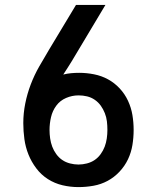

<svg xmlns="http://www.w3.org/2000/svg" viewBox="-20 -755 640 783"><path d="M300 8Q267 8 235 0.5Q203 -7 175.5 -24.5Q148 -42 128 -68.5Q108 -95 96 -125Q84 -155 79.5 -187.5Q75 -220 75 -253Q75 -293 83 -333Q91 -373 105.5 -411Q120 -449 140 -484Q160 -519 181 -554L290 -735H410L273 -506Q264 -492 255.5 -478Q247 -464 238 -451Q254 -455 270 -456.5Q286 -458 303 -458Q333 -458 363.5 -452Q394 -446 420.5 -431.5Q447 -417 468 -394.5Q489 -372 502 -344Q515 -316 520 -286Q525 -256 525 -225Q525 -194 520 -163.5Q515 -133 502 -105.5Q489 -78 467.5 -55Q446 -32 419 -17.5Q392 -3 361.5 2.5Q331 8 300 8ZM300 -84Q317 -84 334.5 -88.5Q352 -93 366 -102.5Q380 -112 390.5 -126.5Q401 -141 407 -157Q413 -173 415.5 -190.5Q418 -208 418 -225Q418 -243 416 -260Q414 -277 407.5 -293.5Q401 -310 391 -324Q381 -338 366.5 -348Q352 -358 335 -362Q318 -366 301 -366Q301 -366 301 -366Q301 -366 300 -366Q274 -366 249.5 -355.5Q225 -345 209.5 -324Q194 -303 188 -277Q182 -251 182 -225Q182 -208 184.5 -190.5Q187 -173 193 -157Q199 -141 209.5 -126.5Q220 -112 234 -102.5Q248 -93 265.5 -88.5Q283 -84 300 -84Z"/></svg>

Font: Iosevka Custom SmBdEx
Style: Regular
Weight: 600
Width: 7
Monospace: yes
Designer: Belleve Invis
Foundry: Belleve Invis
Version: Version 11.2.4; ttfautohint (v1.8.4)